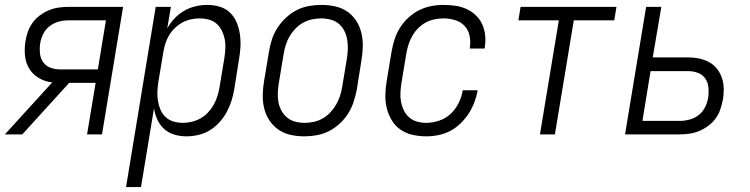

<svg xmlns="http://www.w3.org/2000/svg" viewBox="-39 -548 3059 783"><path d="M-19 0 174 -212Q145 -215 120 -229.5Q95 -244 80.5 -267.5Q66 -291 63 -320.5Q60 -350 65 -380Q68 -400 75 -419.5Q82 -439 94.5 -456Q107 -473 124 -485.5Q141 -498 160 -506Q179 -514 199 -517Q219 -520 239 -520H463L377 0H316L351 -210H243L52 0ZM360 -265 393 -465H239Q219 -465 199.5 -459.5Q180 -454 163.5 -441.5Q147 -429 137.5 -410Q128 -391 125 -372Q122 -351 124 -330.5Q126 -310 137 -294.5Q148 -279 166.5 -272Q185 -265 206 -265Z M475 215 596 -520H658L643 -432Q655 -454 673 -473Q691 -492 713 -504.5Q735 -517 759 -522.5Q783 -528 806 -528Q833 -528 857.5 -520.5Q882 -513 899.5 -496Q917 -479 926.5 -455.5Q936 -432 939.5 -407Q943 -382 941.5 -355.5Q940 -329 935 -302L916 -182Q912 -159 904.5 -135.5Q897 -112 885 -90Q873 -68 855 -48.5Q837 -29 815.5 -16Q794 -3 769.5 2.5Q745 8 721 8Q696 8 672 1Q648 -6 630.5 -22Q613 -38 603 -59.5Q593 -81 589 -106L536 215ZM707 -47Q725 -47 743.5 -51.5Q762 -56 779 -65.5Q796 -75 809.5 -89.5Q823 -104 832.5 -121Q842 -138 847.5 -155.5Q853 -173 856 -191L876 -311Q879 -331 880 -350.5Q881 -370 877.5 -388Q874 -406 866 -422.5Q858 -439 844.5 -451Q831 -463 812.5 -468Q794 -473 775 -473Q757 -473 739 -469Q721 -465 704.5 -456Q688 -447 674 -433.5Q660 -420 650.5 -404Q641 -388 635.5 -370.5Q630 -353 627 -335L607 -215Q604 -195 603 -175.5Q602 -156 605 -137Q608 -118 615.5 -100.5Q623 -83 636.5 -70.5Q650 -58 668.5 -52.5Q687 -47 707 -47Z M1202 8Q1173 8 1146 2Q1119 -4 1097 -19Q1075 -34 1060 -56.5Q1045 -79 1038.5 -105.5Q1032 -132 1032.5 -160.5Q1033 -189 1038 -218L1058 -338Q1062 -363 1070 -387.5Q1078 -412 1092.5 -434.5Q1107 -457 1127.5 -476Q1148 -495 1171.5 -507Q1195 -519 1221 -523.5Q1247 -528 1272 -528Q1300 -528 1327.5 -522Q1355 -516 1377 -501Q1399 -486 1413.5 -463.5Q1428 -441 1434.5 -414.5Q1441 -388 1440.5 -359.5Q1440 -331 1435 -302L1416 -182Q1411 -157 1403 -132.5Q1395 -108 1381 -85.5Q1367 -63 1346.5 -44Q1326 -25 1302 -13Q1278 -1 1252.5 3.5Q1227 8 1202 8ZM1203 -47Q1221 -47 1240 -51Q1259 -55 1276 -64.5Q1293 -74 1307 -88.5Q1321 -103 1331 -120Q1341 -137 1347 -155Q1353 -173 1356 -191L1376 -311Q1379 -331 1379.5 -350.5Q1380 -370 1376.5 -388.5Q1373 -407 1364.5 -423.5Q1356 -440 1342 -451.5Q1328 -463 1309 -468Q1290 -473 1271 -473Q1252 -473 1233.5 -469Q1215 -465 1197.5 -455.5Q1180 -446 1166 -431.5Q1152 -417 1142 -400Q1132 -383 1126.5 -365Q1121 -347 1118 -329L1098 -209Q1095 -189 1094 -169.5Q1093 -150 1096.5 -131.5Q1100 -113 1109 -96.5Q1118 -80 1132 -68.5Q1146 -57 1164.5 -52Q1183 -47 1203 -47Z M1700 8Q1671 8 1644 2Q1617 -4 1595 -19Q1573 -34 1559 -57Q1545 -80 1538.5 -106Q1532 -132 1532.5 -160.5Q1533 -189 1538 -218L1558 -338Q1562 -362 1570 -387Q1578 -412 1592 -434.5Q1606 -457 1626 -475.5Q1646 -494 1669.5 -506Q1693 -518 1718.5 -523Q1744 -528 1769 -528Q1794 -528 1818 -524.5Q1842 -521 1863 -511.5Q1884 -502 1901 -486Q1918 -470 1927.5 -449Q1937 -428 1939.5 -404Q1942 -380 1938 -355Q1938 -354 1937.5 -352.5Q1937 -351 1937 -350H1877Q1877 -351 1877 -352Q1877 -353 1877 -353Q1881 -378 1876 -402Q1871 -426 1855.5 -442.5Q1840 -459 1817 -466Q1794 -473 1769 -473Q1751 -473 1732 -469Q1713 -465 1696 -455.5Q1679 -446 1665 -431.5Q1651 -417 1641.5 -400Q1632 -383 1626.5 -365Q1621 -347 1618 -329L1598 -209Q1595 -189 1594 -169.5Q1593 -150 1596.5 -132Q1600 -114 1608 -97.5Q1616 -81 1630 -69Q1644 -57 1662 -52Q1680 -47 1700 -47Q1725 -47 1752 -56Q1779 -65 1799.5 -84.5Q1820 -104 1832 -129Q1844 -154 1848 -180H1909Q1905 -156 1896 -132Q1887 -108 1873 -86Q1859 -64 1839.5 -45Q1820 -26 1797 -14Q1774 -2 1749 3Q1724 8 1700 8Z M2163 0 2240 -465H2075L2084 -520H2475L2466 -465H2301L2224 0Z M2510 0 2596 -520H2658L2623 -314H2767Q2790 -314 2812 -309.5Q2834 -305 2853 -294.5Q2872 -284 2885 -267.5Q2898 -251 2905 -230.5Q2912 -210 2912.5 -187Q2913 -164 2909 -141Q2905 -122 2898.5 -102Q2892 -82 2879.5 -65Q2867 -48 2849.5 -35Q2832 -22 2813 -14Q2794 -6 2774 -3Q2754 0 2734 0ZM2581 -55H2734Q2753 -55 2773.5 -60.5Q2794 -66 2810.5 -79Q2827 -92 2836.5 -111Q2846 -130 2849 -150Q2852 -171 2850 -191.5Q2848 -212 2837 -228Q2826 -244 2807 -251Q2788 -258 2767 -258H2614Z"/></svg>

Font: Iosevka SS04 Light Oblique
Style: Regular
Weight: 300
Italic angle: -9°
Monospace: yes
Designer: Belleve Invis
Foundry: Belleve Invis
Version: Version 19.0.0; ttfautohint (v1.8.4)